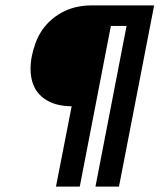

<svg xmlns="http://www.w3.org/2000/svg" viewBox="-20 -690 590 710"><path d="M187 0 245 -297Q221 -297 197.5 -302Q174 -307 154 -318.5Q134 -330 120 -347.5Q106 -365 99.5 -387.5Q93 -410 93 -434.5Q93 -459 98 -484Q103 -508 112 -532.5Q121 -557 136.5 -579.5Q152 -602 173 -619.5Q194 -637 218 -648.5Q242 -660 267.5 -665Q293 -670 317 -670H550L420 0H333L448 -594H390L275 0Z"/></svg>

Font: Lode Dark
Style: Bold Italic
Weight: 700
Italic angle: -11°
Monospace: yes
Designer: Belleve Invis
Foundry: Belleve Invis
Version: Version 29.2.0; ttfautohint (v1.8.3)